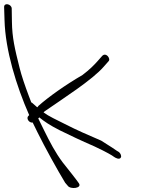

<svg xmlns="http://www.w3.org/2000/svg" viewBox="-107 -762 688 934"><path d="M-85 -664C-81 -518 -28 -345 35 -202L31 -198C19 -187 34 -163 52 -166C59 -151 67 -135 75 -119C112 -44 174 68 210 127L222 141C235 161 293 154 277 130L267 116C260 106 236 76 198 28C162 -20 135 -72 107 -129L79 -186C81 -187 82 -189 84 -191C109 -171 133 -154 184 -128C231 -105 285 -79 352 -50C414 -21 440 -5 446 0C454 6 474 17 481 4C485 -4 479 -16 472 -22L462 -28C456 -33 431 -49 385 -78C319 -106 263 -131 218 -154C168 -179 129 -197 105 -215C107 -217 108 -219 111 -221C200 -283 342 -373 398 -438L421 -464C424 -467 425 -471 424 -476C422 -486 413 -496 403 -496C398 -496 394 -494 391 -491L368 -465C352 -447 330 -424 294 -397C210 -348 131 -292 80 -247C78 -244 77 -242 74 -240C70 -243 68 -245 65 -248L49 -262C48 -263 46 -264 45 -264C42 -274 37 -284 34 -293C14 -346 -2 -393 -12 -433C-35 -525 -48 -578 -49 -657L-50 -721C-51 -742 -87 -751 -87 -728Z"/></svg>

Font: Stray Cat
Style: SuExtOpObl
Weight: 400
Version: Version 1.0